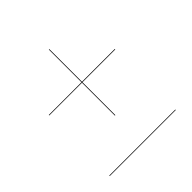

<svg xmlns="http://www.w3.org/2000/svg" viewBox="-156 -721 842 842"><g transform="rotate(-45 265.0 -299.5)"><path d="M59.7 -12H469.3V-9H59.7ZM263 -180.5V-384.5H60V-387.5H263V-590H266V-387.5H469.5V-384.5H266V-180.5Z"/></g></svg>

Font: Bodoni* 72pt
Style: Italic
Weight: 400
Italic angle: -13°
Version: Version 2.3